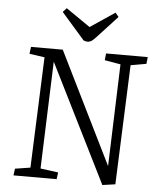

<svg xmlns="http://www.w3.org/2000/svg" viewBox="-61 -981 853 1042"><g transform="rotate(5 365.5 -459.5)"><path d="M558 -95 577 -651 490 -666 494 -703H721L717 -666L632 -651L606 0L536 10L215 -634L194 -50L291 -37L286 0H51L56 -37L139 -50L163 -653L80 -665L85 -703H258ZM240 -907 260 -929 392 -838 526 -928 544 -906 435 -788Q422 -773 411 -765.5Q400 -758 388 -758Q381 -758 376 -759.5Q371 -761 366 -763Z"/></g></svg>

Font: Literata 18pt Light
Style: Italic
Weight: 300
Italic angle: -2°
Designer: Latin by Veronika Burian and Jose Scaglione. Greek by Irene Vlachou. Cyrillic by Vera Evstafieva
Foundry: TypeTogether
Version: Version 3.103;gftools[0.9.29]